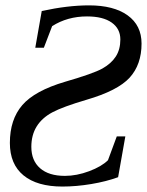

<svg xmlns="http://www.w3.org/2000/svg" viewBox="-20 -682 545 712"><path d="M211.4 9.8Q117.7 9.8 67.1 -31.7Q16.6 -73.2 16.6 -151.9Q16.6 -238.8 62.7 -292.2Q108.9 -345.7 221.7 -378.9Q326.2 -409.2 359.4 -427.7Q392.6 -446.3 409.4 -472.4Q426.3 -498.5 426.3 -535.6Q426.3 -575.7 394 -598.4Q361.8 -621.1 302.7 -621.1Q230 -621.1 173.3 -585L142.6 -504.9H110.8L134.8 -641.1Q231 -662.1 310.1 -662.1Q401.9 -662.1 453.4 -625Q504.9 -587.9 504.9 -520.5Q504.9 -442.4 460.7 -394Q416.5 -345.7 300.8 -312Q212.9 -286.1 174.1 -265.4Q135.3 -244.6 115.7 -212.6Q96.2 -180.7 96.2 -137.7Q96.2 -86.4 128.7 -58.1Q161.1 -29.8 220.7 -29.8Q264.2 -29.8 310.5 -47.1Q356.9 -64.5 380.4 -87.9L413.1 -176.3H444.8L418 -24.9Q374 -8.8 318.4 0.5Q262.7 9.8 211.4 9.8Z"/></svg>

Font: Liberation Serif
Style: Italic
Weight: 400
Italic angle: -16.333°
Designer: Steve Matteson
Foundry: Ascender Corporation
Version: Version 2.1.5